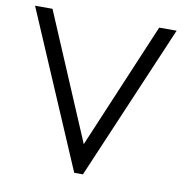

<svg xmlns="http://www.w3.org/2000/svg" viewBox="-77 -753 791 824"><g transform="rotate(10 318.5 -341.5)"><path d="M300 -3 10 -680H86L331 -103H307L551 -680H627L338 -3Z"/></g></svg>

Font: Teachers
Style: Regular
Weight: 400
Designer: Alfredo Marco Pradil, Chank Diesel
Version: Version 1.001